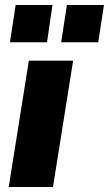

<svg xmlns="http://www.w3.org/2000/svg" viewBox="-20 -752 438 772"><path d="M15 0 96 -508H274L193 0ZM226 -582 249 -732H398L375 -582ZM20 -582 43 -732H191L169 -582Z"/></svg>

Font: Mulish ExtraLight Black
Style: Italic
Weight: 900
Italic angle: -9°
Version: Version 3.603